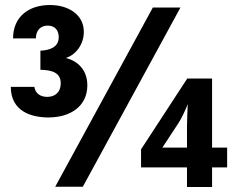

<svg xmlns="http://www.w3.org/2000/svg" viewBox="-20 -744 945 765"><path d="M173 -276C262 -276 328 -322 328 -404C328 -464 291 -501 242 -513C282 -525 314 -567 314 -617C314 -685 254 -724 179 -724C94 -724 32 -677 32 -591H123C123 -622 141 -642 170 -642C198 -642 214 -624 214 -596C214 -556 179 -544 141 -542V-466C190 -465 222 -453 222 -412C222 -375 198 -358 168 -358C140 -358 120 -373 117 -398H23C23 -301 104 -276 173 -276ZM200 0H310L699 -714H589ZM725 1H825V-77H885V-156H825V-431H726L542 -149V-77H725ZM627 -156 692 -255C702 -270 722 -312 728 -329C727 -298 725 -267 725 -238V-156Z"/></svg>

Font: Kathrein 75 Bold
Style: Regular
Weight: 700
Designer: Lazydogs Typefoundry, based on Open Sans by Ascender Corporation
Foundry: Lazydogs Typefoundry
Version: Version 1.003;PS 001.003;hotconv 1.0.88;makeotf.lib2.5.64775